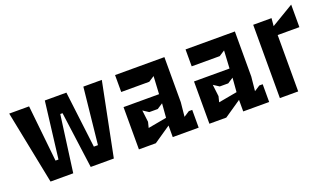

<svg xmlns="http://www.w3.org/2000/svg" viewBox="-59 -920 2172 1280"><g transform="rotate(-20 1026.5 -280.0)"><path d="M128 0H289L343 -401H359L413 0H577L681 -520H550L508 -120H479L430 -521H277L228 -120H207L165 -520H24Z M755 0H875L995 -82V0H1179V-126H1155L1115 -100L1125 -200V-520H775V-400H974L1014 -426L1007 -300H755ZM865 -112 875 -152 865 -236 905 -210H965L1005 -236L997 -136Z M1255 0H1375L1495 -82V0H1679V-126H1655L1615 -100L1625 -200V-520H1275V-400H1474L1514 -426L1507 -300H1255ZM1365 -112 1375 -152 1365 -236 1405 -210H1465L1505 -236L1497 -136Z M1755 0H1885V-400H2039V-560L1880 -465L1885 -520H1755Z"/></g></svg>

Font: Pescante Normal
Style: Regular
Weight: 400
Designer: Ariel Martín Pérez
Foundry: Tunera Type Foundry
Version: Version 1.000;FEAKit 1.0